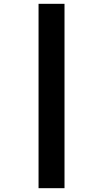

<svg xmlns="http://www.w3.org/2000/svg" viewBox="-20 -843 540 1006"><path d="M182 143V-823H318V143Z"/></svg>

Font: Iosevka Curly Slab Heavy
Style: Regular
Weight: 900
Monospace: yes
Designer: Belleve Invis
Foundry: Belleve Invis
Version: Version 22.1.2; ttfautohint (v1.8.4)